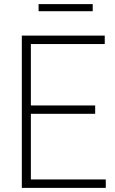

<svg xmlns="http://www.w3.org/2000/svg" viewBox="-20 -913 560 933"><path d="M86 0V-740H489V-699H130V-400.5H442.5V-360H130V-41H494V0ZM167.5 -858.5V-893H430.5V-858.5Z"/></svg>

Font: Encode Sans Semi Condensed ExtraLight
Style: Regular
Weight: 200
Width: 4
Designer: Multiple Designers
Foundry: Impallari Type
Version: Version 3.000; ttfautohint (v1.8.3) -l 8 -r 50 -G 200 -x 14 